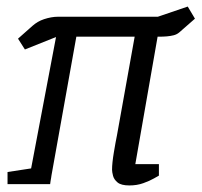

<svg xmlns="http://www.w3.org/2000/svg" viewBox="-20 -562 615 586"><path d="M375 4Q350 4 339 -5Q328 -14 325 -25.5Q322 -37 322 -44Q322 -64 327.5 -97Q333 -130 337 -149L391 -450H213L137 -26Q137 -23 136 -19Q135 -15 134.5 -10.5Q134 -6 133 0H3V-37L75 -48L151 -449L56 -411L35 -444L79 -483Q87 -490 95.5 -495Q104 -500 114.5 -503.5Q125 -507 136 -509Q147 -511 159 -511H462L553 -542L575 -505L527 -463Q520 -457 510.5 -454.5Q501 -452 489.5 -451Q478 -450 464 -450H461L393 -61H465V-26Q463 -25 450 -17.5Q437 -10 417.5 -3Q398 4 375 4Z"/></svg>

Font: Faustina Light
Style: Italic
Weight: 300
Italic angle: -8°
Designer: Alfonso Garcia
Foundry: http://www.omnibus-type.com
Version: Version 1.200